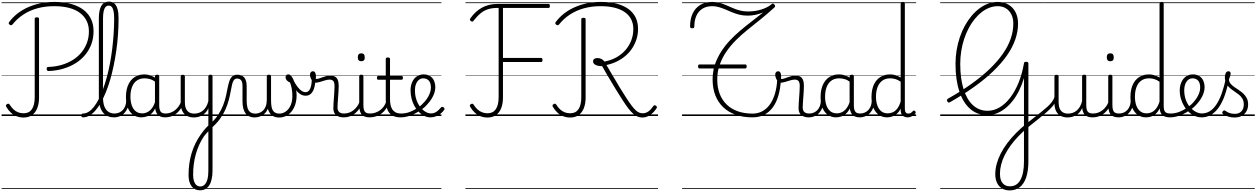

<svg xmlns="http://www.w3.org/2000/svg" viewBox="-20 -1447 15672 2395"><path d="M587 -561Q576 -561 569 -567.5Q562 -574 562 -587Q562 -601 567.5 -606.5Q573 -612 585 -612Q674 -615 751 -638Q828 -661 890.5 -700.5Q953 -740 997 -794.5Q1041 -849 1065 -914.5Q1089 -980 1089 -1055Q1089 -1130 1060 -1188Q1031 -1246 976 -1287Q921 -1328 840 -1349Q759 -1370 656 -1370Q543 -1370 446.5 -1343.5Q350 -1317 272 -1266Q194 -1215 134 -1140Q128 -1134 120 -1132.5Q112 -1131 103 -1137Q91 -1145 89 -1154.5Q87 -1164 95 -1173Q139 -1232 198 -1278Q257 -1324 328.5 -1356Q400 -1388 483 -1405.5Q566 -1423 659 -1423Q776 -1423 866.5 -1398Q957 -1373 1019.5 -1326Q1082 -1279 1114.5 -1211.5Q1147 -1144 1147 -1057Q1147 -973 1121 -900Q1095 -827 1045.5 -766Q996 -705 927 -661Q858 -617 772 -591Q686 -565 587 -561ZM274 19Q229 19 188.5 3.5Q148 -12 115.5 -42Q83 -72 58 -115Q52 -125 54.5 -133.5Q57 -142 67 -148Q78 -155 86 -153.5Q94 -152 100 -143Q122 -107 148.5 -82.5Q175 -58 206.5 -46Q238 -34 276 -34Q344 -34 378.5 -85.5Q413 -137 413 -236V-1211Q413 -1222 419.5 -1226.5Q426 -1231 440 -1231Q454 -1231 460.5 -1226.5Q467 -1222 467 -1211V-231Q467 -153 444.5 -97Q422 -41 379.5 -11Q337 19 274 19ZM0 898H1221V908H0ZM0 -20H1221V0H0ZM0 -505H1221V-500H0ZM0 -1418H1221V-1408H0Z M1016 17Q1004 17 998 9.5Q992 2 992 -7Q992 -16 998 -23.5Q1004 -31 1016 -31Q1051 -31 1085.5 -52.5Q1120 -74 1151.5 -114Q1183 -154 1211.5 -210Q1240 -266 1265.5 -335.5Q1291 -405 1312.5 -484.5Q1334 -564 1351 -652.5Q1368 -741 1379.5 -834.5Q1391 -928 1397.5 -1025Q1404 -1122 1404 -1218Q1404 -1230 1412 -1236.5Q1420 -1243 1431 -1243Q1442 -1243 1450.5 -1236.5Q1459 -1230 1459 -1218Q1459 -1117 1452 -1016.5Q1445 -916 1431 -818.5Q1417 -721 1398 -629Q1379 -537 1355 -454Q1331 -371 1301.5 -299Q1272 -227 1239.5 -169Q1207 -111 1171 -69.5Q1135 -28 1096 -5.5Q1057 17 1016 17ZM1403 17Q1342 17 1299.5 -11.5Q1257 -40 1235 -95Q1213 -150 1213 -229V-1215Q1213 -1321 1244 -1374Q1275 -1427 1339 -1427Q1379 -1427 1406 -1404Q1433 -1381 1446 -1334.5Q1459 -1288 1459 -1218Q1459 -1206 1450.5 -1199.5Q1442 -1193 1431 -1193Q1420 -1193 1412 -1199.5Q1404 -1206 1404 -1218Q1404 -1273 1396.5 -1308Q1389 -1343 1374.5 -1360Q1360 -1377 1337 -1377Q1313 -1377 1297 -1360Q1281 -1343 1273 -1307Q1265 -1271 1265 -1215V-229Q1265 -165 1281.5 -121Q1298 -77 1330.5 -54Q1363 -31 1409 -31Q1420 -31 1425.5 -23.5Q1431 -16 1430.5 -7Q1430 2 1423 9.5Q1416 17 1403 17ZM1073 898H1467V908H1073ZM1073 -20H1467V0H1073ZM1073 -505H1467V-500H1073ZM1073 -1418H1467V-1408H1073Z M1402 17Q1391 17 1385.5 9.5Q1380 2 1380.5 -7Q1381 -16 1388 -23.5Q1395 -31 1408 -31Q1441 -31 1467.5 -43Q1494 -55 1513 -76Q1532 -97 1542.5 -125Q1553 -153 1554 -186Q1555 -198 1564 -201.5Q1573 -205 1581.5 -201.5Q1590 -198 1589 -186Q1588 -142 1573.5 -104.5Q1559 -67 1534.5 -40Q1510 -13 1476 2Q1442 17 1402 17ZM1467 898V908ZM1467 -20V0ZM1467 -505V-500ZM1467 -1418V-1408Z M1744 17Q1689 17 1645 -12Q1601 -41 1576 -98Q1551 -155 1551 -238Q1551 -288 1560.5 -331Q1570 -374 1589 -408.5Q1608 -443 1635.5 -467.5Q1663 -492 1699.5 -505.5Q1736 -519 1781 -519Q1819 -519 1855.5 -506.5Q1892 -494 1928 -470V-419Q1888 -449 1853 -459.5Q1818 -470 1782 -470Q1750 -470 1722.5 -460.5Q1695 -451 1673.5 -432Q1652 -413 1637.5 -385.5Q1623 -358 1615 -322Q1607 -286 1607 -242Q1607 -180 1623.5 -133Q1640 -86 1672.5 -59.5Q1705 -33 1754 -33Q1788 -33 1820 -49Q1852 -65 1878.5 -101.5Q1905 -138 1922 -202L1940 -159Q1919 -85 1885.5 -47Q1852 -9 1814.5 4Q1777 17 1744 17ZM2040 17Q2006 17 1982 7Q1958 -3 1943 -22Q1928 -41 1920.5 -69Q1913 -97 1913 -132V-495Q1913 -506 1920 -510.5Q1927 -515 1941 -515Q1954 -515 1960 -510.5Q1966 -506 1966 -496V-133Q1966 -81 1983 -56Q2000 -31 2046 -31Q2053 -31 2057 -23.5Q2061 -16 2060.5 -7Q2060 2 2055.5 9.5Q2051 17 2040 17ZM1467 898H2102V908H1467ZM1467 -20H2102V0H1467ZM1467 -505H2102V-500H1467ZM1467 -1418H2102V-1408H1467Z M2037 17Q2026 17 2020.5 9.5Q2015 2 2015.5 -7Q2016 -16 2023 -23.5Q2030 -31 2043 -31Q2080 -31 2111 -43Q2142 -55 2166 -75Q2190 -95 2208 -120Q2226 -145 2236 -172Q2240 -183 2249 -182.5Q2258 -182 2264 -174.5Q2270 -167 2267 -157Q2256 -124 2236 -93Q2216 -62 2187.5 -37Q2159 -12 2121 2.5Q2083 17 2037 17ZM2102 898V908ZM2102 -20V0ZM2102 -505V-500ZM2102 -1418V-1408Z M2475 927Q2408 927 2370 877Q2332 827 2332 736Q2332 663 2341.5 595.5Q2351 528 2370 464.5Q2389 401 2418 342Q2447 283 2486 228Q2501 206 2517.5 186Q2534 166 2549.5 148.5Q2565 131 2579 118V-96Q2564 -63 2542.5 -41Q2521 -19 2497 -6Q2473 7 2447.5 12.5Q2422 18 2397 18Q2349 18 2312 -1.5Q2275 -21 2254.5 -61.5Q2234 -102 2234 -166V-496Q2234 -505 2240 -509.5Q2246 -514 2259 -514Q2273 -514 2279.5 -509.5Q2286 -505 2286 -496V-171Q2286 -127 2298.5 -95.5Q2311 -64 2337 -47Q2363 -30 2404 -30Q2433 -30 2460 -39Q2487 -48 2510 -66.5Q2533 -85 2551 -115Q2569 -145 2579 -186V-496Q2579 -506 2585.5 -510.5Q2592 -515 2606 -515Q2619 -515 2625 -510.5Q2631 -506 2631 -496V678Q2631 740 2620.5 787Q2610 834 2590 865Q2570 896 2541 911.5Q2512 927 2475 927ZM2478 879Q2509 879 2531.5 857.5Q2554 836 2566.5 792.5Q2579 749 2579 685V190Q2571 199 2561 209.5Q2551 220 2541 232.5Q2531 245 2521 258Q2488 307 2463.5 362.5Q2439 418 2422 478.5Q2405 539 2397 603.5Q2389 668 2389 735Q2389 780 2399.5 812Q2410 844 2430 861.5Q2450 879 2478 879ZM2102 898H2767V908H2102ZM2102 -20H2767V0H2102ZM2102 -505H2767V-500H2102ZM2102 -1418H2767V-1408H2102Z M2611 156Q2606 160 2600 154.5Q2594 149 2591.5 138Q2589 127 2591 115.5Q2593 104 2602 97Q2664 43 2702.5 -16Q2741 -75 2763.5 -134Q2786 -193 2798.5 -249Q2811 -305 2820 -353Q2829 -401 2842 -437.5Q2855 -474 2877.5 -494.5Q2900 -515 2940 -515Q2951 -515 2956 -508Q2961 -501 2960.5 -491.5Q2960 -482 2954 -474.5Q2948 -467 2937 -467Q2911 -467 2897 -447Q2883 -427 2874.5 -391Q2866 -355 2857.5 -307Q2849 -259 2834.5 -202.5Q2820 -146 2793.5 -85Q2767 -24 2723 37Q2679 98 2611 156ZM2767 898H2873V908H2767ZM2767 -20H2873V0H2767ZM2767 -505H2873V-500H2767ZM2767 -1418H2873V-1408H2767Z M3155 18Q3119 18 3091 5.5Q3063 -7 3043.5 -32.5Q3024 -58 3014.5 -96Q3005 -134 3005 -184V-374Q3005 -424 2988 -445.5Q2971 -467 2937 -467Q2926 -467 2920 -474.5Q2914 -482 2914.5 -491.5Q2915 -501 2921 -508Q2927 -515 2939 -515Q2968 -515 2990 -506.5Q3012 -498 3027 -480Q3042 -462 3049.5 -435Q3057 -408 3057 -370V-189Q3057 -138 3067.5 -102Q3078 -66 3101.5 -48Q3125 -30 3165 -30Q3190 -30 3215 -39Q3240 -48 3261.5 -68.5Q3283 -89 3295.5 -122.5Q3308 -156 3308 -205V-496Q3308 -506 3314.5 -510.5Q3321 -515 3335 -515Q3349 -515 3355 -510.5Q3361 -506 3361 -496V-204Q3361 -158 3365.5 -125.5Q3370 -93 3382 -72Q3394 -51 3414.5 -40.5Q3435 -30 3465 -30Q3491 -30 3514.5 -39.5Q3538 -49 3558.5 -67Q3579 -85 3594.5 -111.5Q3610 -138 3618.5 -172Q3627 -206 3627 -247Q3627 -304 3618.5 -345Q3610 -386 3598 -417Q3569 -430 3555.5 -447Q3542 -464 3542 -483Q3542 -496 3550 -507.5Q3558 -519 3576 -519Q3599 -519 3618 -493Q3637 -467 3651 -425.5Q3665 -384 3672.5 -338.5Q3680 -293 3680 -255Q3680 -213 3671 -172.5Q3662 -132 3644 -97.5Q3626 -63 3599.5 -37Q3573 -11 3538 4Q3503 19 3458 19Q3424 19 3397 7Q3370 -5 3351 -29Q3332 -53 3321 -90Q3307 -55 3281.5 -31Q3256 -7 3223.5 5.5Q3191 18 3155 18ZM2873 898H3761V908H2873ZM2873 -20H3761V0H2873ZM2873 -505H3761V-500H2873ZM2873 -1418H3761V-1408H2873Z M3793 -253Q3759 -253 3728 -271.5Q3697 -290 3667 -329Q3637 -368 3605 -429Q3598 -443 3604.5 -451Q3611 -459 3622 -459Q3633 -459 3639 -448Q3666 -397 3691.5 -363.5Q3717 -330 3742 -313.5Q3767 -297 3793 -297Q3829 -297 3849 -341Q3869 -385 3869 -463Q3869 -473 3875.5 -478Q3882 -483 3890.5 -483Q3899 -483 3906 -477Q3913 -471 3913 -459Q3913 -393 3898.5 -347Q3884 -301 3857.5 -277Q3831 -253 3793 -253ZM3761 898V908ZM3761 -20V0ZM3761 -505V-500ZM3761 -1418V-1408Z M4265 17Q4240 17 4217 11Q4194 5 4176 -8.5Q4158 -22 4148 -44Q4138 -66 4138 -97Q4138 -124 4140.5 -159Q4143 -194 4145.5 -232.5Q4148 -271 4150.5 -307Q4153 -343 4153 -374Q4153 -419 4137.5 -436.5Q4122 -454 4091 -454Q4066 -454 4033.5 -444Q4001 -434 3969 -424.5Q3937 -415 3911 -415Q3895 -415 3880.5 -431.5Q3866 -448 3856.5 -471.5Q3847 -495 3847 -514Q3847 -527 3851 -536.5Q3855 -546 3863.5 -552Q3872 -558 3883 -558Q3903 -558 3912 -540Q3921 -522 3921 -497Q3921 -488 3920.5 -479Q3920 -470 3919 -462Q3936 -461 3956.5 -467Q3977 -473 4000.5 -482Q4024 -491 4049 -497.5Q4074 -504 4100 -504Q4136 -504 4159 -491Q4182 -478 4193.5 -449.5Q4205 -421 4205 -376Q4205 -345 4202.5 -308.5Q4200 -272 4197.5 -235Q4195 -198 4192.5 -165Q4190 -132 4190 -108Q4190 -68 4211 -49.5Q4232 -31 4271 -31Q4282 -31 4287 -23.5Q4292 -16 4291.5 -7Q4291 2 4284.5 9.5Q4278 17 4265 17ZM3761 898H4329V908H3761ZM3761 -20H4329V0H3761ZM3761 -505H4329V-500H3761ZM3761 -1418H4329V-1408H3761Z M4264 17Q4253 17 4247.5 9.5Q4242 2 4242.5 -7Q4243 -16 4250 -23.5Q4257 -31 4270 -31Q4307 -31 4338 -43Q4369 -55 4393 -75Q4417 -95 4435 -120Q4453 -145 4463 -172Q4467 -183 4476 -182.5Q4485 -182 4491 -174.5Q4497 -167 4494 -157Q4483 -124 4463 -93Q4443 -62 4414.5 -37Q4386 -12 4348 2.5Q4310 17 4264 17ZM4329 898V908ZM4329 -20V0ZM4329 -505V-500ZM4329 -1418V-1408Z M4591 17Q4553 17 4527.5 6.5Q4502 -4 4487.5 -24Q4473 -44 4467 -72.5Q4461 -101 4461 -137V-496Q4461 -506 4467 -510.5Q4473 -515 4486 -515Q4500 -515 4506.5 -510.5Q4513 -506 4513 -496V-137Q4513 -82 4529.5 -56.5Q4546 -31 4597 -31Q4606 -31 4610.5 -23.5Q4615 -16 4614.5 -7Q4614 2 4608.5 9.5Q4603 17 4591 17ZM4487 -683Q4465 -683 4454 -695.5Q4443 -708 4443 -732Q4443 -757 4454 -769.5Q4465 -782 4487 -782Q4508 -782 4519 -769.5Q4530 -757 4530 -732Q4531 -707 4519.5 -695Q4508 -683 4487 -683ZM4329 898H4654V908H4329ZM4329 -20H4654V0H4329ZM4329 -505H4654V-500H4329ZM4329 -1418H4654V-1408H4329Z M4589 17Q4578 17 4572.5 9.5Q4567 2 4567.5 -7Q4568 -16 4575 -23.5Q4582 -31 4595 -31Q4632 -31 4664.5 -42.5Q4697 -54 4723.5 -74Q4750 -94 4769 -121.5Q4788 -149 4798 -182Q4801 -193 4810.5 -192Q4820 -191 4826.5 -184Q4833 -177 4830 -167Q4818 -125 4796 -91.5Q4774 -58 4742.5 -33.5Q4711 -9 4672 4Q4633 17 4589 17ZM4654 898V908ZM4654 -20V0ZM4654 -505V-500ZM4654 -1418V-1408Z M4978 17Q4927 17 4891.5 2Q4856 -13 4834.5 -41.5Q4813 -70 4802.5 -110Q4792 -150 4792 -201V-452H4701Q4690 -452 4686 -458Q4682 -464 4682 -476Q4682 -489 4686 -494.5Q4690 -500 4701 -500H4792V-711Q4792 -721 4798.5 -725.5Q4805 -730 4818 -730Q4831 -730 4838 -725.5Q4845 -721 4845 -711V-500H4986Q4997 -500 5001.5 -494.5Q5006 -489 5006 -476Q5006 -464 5001.5 -458Q4997 -452 4986 -452H4845V-213Q4845 -175 4851 -142Q4857 -109 4872.5 -84.5Q4888 -60 4915 -45.5Q4942 -31 4985 -31Q4995 -31 5000 -23.5Q5005 -16 5004.5 -7Q5004 2 4997.5 9.5Q4991 17 4978 17ZM4654 898H5042V908H4654ZM4654 -20H5042V0H4654ZM4654 -505H5042V-500H4654ZM4654 -1418H5042V-1408H4654Z M4980 17Q4967 17 4961.5 9.5Q4956 2 4957.5 -7Q4959 -16 4966.5 -23.5Q4974 -31 4986 -31Q5042 -31 5096 -52Q5150 -73 5194 -105Q5202 -110 5208.5 -107Q5215 -104 5219.5 -96.5Q5224 -89 5224 -80.5Q5224 -72 5217 -67Q5183 -43 5143 -24Q5103 -5 5061.5 6Q5020 17 4980 17ZM5042 898V908ZM5042 -20V0ZM5042 -505V-500ZM5042 -1418V-1408Z M5194 -103Q5218 -120 5239 -139.5Q5260 -159 5278 -180Q5302 -207 5319 -236.5Q5336 -266 5345.5 -296Q5355 -326 5355 -354Q5355 -413 5329 -441.5Q5303 -470 5257 -470Q5236 -470 5217.5 -459.5Q5199 -449 5185 -429Q5171 -409 5163.5 -382Q5156 -355 5156 -322Q5156 -256 5174.5 -202.5Q5193 -149 5223 -111Q5253 -73 5288 -52.5Q5323 -32 5356 -32Q5386 -32 5409 -44Q5432 -56 5450 -73.5Q5468 -91 5481 -106Q5489 -115 5497 -114.5Q5505 -114 5514 -107Q5522 -101 5524.5 -93.5Q5527 -86 5521 -77Q5505 -53 5479 -31.5Q5453 -10 5420 3.5Q5387 17 5349 17Q5311 17 5274.5 0Q5238 -17 5206.5 -48Q5175 -79 5151.5 -121.5Q5128 -164 5114.5 -214.5Q5101 -265 5101 -321Q5101 -355 5108.5 -385.5Q5116 -416 5130 -440.5Q5144 -465 5164 -482.5Q5184 -500 5208.5 -509.5Q5233 -519 5261 -519Q5314 -519 5347 -496.5Q5380 -474 5395 -437Q5410 -400 5410 -358Q5410 -324 5398.5 -288.5Q5387 -253 5366 -218.5Q5345 -184 5316 -152Q5296 -128 5271 -106Q5246 -84 5219 -65ZM5042 898H5486V908H5042ZM5042 -20H5486V0H5042ZM5042 -505H5486V-500H5042ZM5042 -1418H5486V-1408H5042Z M6061 19Q6016 19 5975.5 3.5Q5935 -12 5902.5 -42Q5870 -72 5845 -115Q5839 -125 5841.5 -133.5Q5844 -142 5854 -148Q5865 -155 5873 -153.5Q5881 -152 5887 -143Q5909 -107 5936 -82.5Q5963 -58 5994.5 -46Q6026 -34 6063 -34Q6130 -34 6165 -85.5Q6200 -137 6200 -236V-1348H6182Q6119 -1348 6069 -1332.5Q6019 -1317 5975.5 -1281.5Q5932 -1246 5886 -1187Q5880 -1178 5871 -1177.5Q5862 -1177 5852 -1186Q5842 -1193 5841.5 -1201.5Q5841 -1210 5848 -1219Q5880 -1264 5916 -1297Q5952 -1330 5994 -1352.5Q6036 -1375 6083.5 -1386.5Q6131 -1398 6187 -1398H6822Q6830 -1398 6834.5 -1392.5Q6839 -1387 6839 -1372Q6839 -1359 6834.5 -1353.5Q6830 -1348 6822 -1348H6254V-724H6731Q6739 -724 6743 -718Q6747 -712 6747 -699Q6747 -685 6743 -679.5Q6739 -674 6731 -674H6254V-231Q6254 -153 6231.5 -96.5Q6209 -40 6166 -10.5Q6123 19 6061 19ZM5786 898H6876V908H5786ZM5786 -20H6876V0H5786ZM5786 -505H6876V-500H5786ZM5786 -1418H6876V-1408H5786Z M7993 19Q7962 19 7934 7.5Q7906 -4 7878 -28.5Q7850 -53 7818.5 -94Q7787 -135 7748.5 -194.5Q7710 -254 7660 -335Q7645 -361 7630 -385Q7615 -409 7601.5 -432.5Q7588 -456 7574 -479Q7560 -502 7546 -525.5Q7532 -549 7519 -573Q7506 -597 7491 -622Q7443 -621 7410.5 -636.5Q7378 -652 7378 -682Q7378 -702 7393.5 -712.5Q7409 -723 7431 -723Q7457 -723 7480 -712.5Q7503 -702 7520 -679Q7601 -694 7667 -730.5Q7733 -767 7780.5 -821Q7828 -875 7854 -942Q7880 -1009 7880 -1085Q7880 -1153 7853 -1206Q7826 -1259 7774 -1295.5Q7722 -1332 7646 -1351Q7570 -1370 7473 -1370Q7360 -1370 7264 -1343.5Q7168 -1317 7090 -1266Q7012 -1215 6952 -1140Q6946 -1134 6938 -1132.5Q6930 -1131 6921 -1137Q6909 -1145 6907 -1154.5Q6905 -1164 6913 -1173Q6957 -1232 7016 -1278Q7075 -1324 7146.5 -1356Q7218 -1388 7300.5 -1405.5Q7383 -1423 7476 -1423Q7587 -1423 7673 -1400.5Q7759 -1378 7818.5 -1335Q7878 -1292 7908.5 -1229.5Q7939 -1167 7939 -1087Q7939 -1021 7920.5 -961Q7902 -901 7868 -848Q7834 -795 7785.5 -753Q7737 -711 7676.5 -681Q7616 -651 7545 -636Q7557 -615 7569 -595Q7581 -575 7593.5 -553.5Q7606 -532 7619 -510Q7632 -488 7646 -465Q7660 -442 7674 -418Q7688 -394 7703 -368Q7755 -283 7793.5 -224Q7832 -165 7860.5 -127.5Q7889 -90 7912 -69.5Q7935 -49 7955.5 -41.5Q7976 -34 7997 -34Q8036 -34 8068 -57Q8100 -80 8130 -124Q8137 -133 8145.5 -134.5Q8154 -136 8164 -126Q8174 -120 8174 -111.5Q8174 -103 8169 -95Q8146 -60 8117.5 -34Q8089 -8 8057.5 5.5Q8026 19 7993 19ZM7092 19Q7047 19 7006.5 3.5Q6966 -12 6933.5 -42Q6901 -72 6876 -115Q6870 -125 6872.5 -133.5Q6875 -142 6885 -148Q6896 -155 6904 -153.5Q6912 -152 6918 -143Q6940 -107 6966.5 -82.5Q6993 -58 7024.5 -46Q7056 -34 7094 -34Q7162 -34 7196.5 -85.5Q7231 -137 7231 -236V-1206Q7231 -1217 7237.5 -1221Q7244 -1225 7258 -1225Q7272 -1225 7278.5 -1221Q7285 -1217 7285 -1206V-231Q7285 -153 7262.5 -97Q7240 -41 7197.5 -11Q7155 19 7092 19ZM6818 898H8188V908H6818ZM6818 -20H8188V0H6818ZM6818 -505H8188V-500H6818ZM6818 -1418H8188V-1408H6818Z M9366 17Q9250 17 9158 -15.5Q9066 -48 9001.5 -109.5Q8937 -171 8903 -258Q8869 -345 8869 -454Q8869 -491 8873 -526Q8877 -561 8883 -593H8704Q8696 -593 8692 -600Q8688 -607 8688 -619Q8688 -631 8692 -637Q8696 -643 8704 -643H8898Q8929 -730 8976 -803.5Q9023 -877 9083 -941Q9143 -1005 9211.5 -1063Q9280 -1121 9353.5 -1177.5Q9427 -1234 9500 -1292Q9454 -1273 9405.5 -1262.5Q9357 -1252 9308 -1252Q9250 -1252 9202 -1264Q9154 -1276 9111.5 -1294Q9069 -1312 9029 -1329Q8989 -1346 8948.5 -1358Q8908 -1370 8863 -1370Q8793 -1370 8743.5 -1339.5Q8694 -1309 8667.5 -1252Q8641 -1195 8641 -1117Q8641 -1106 8635 -1100Q8629 -1094 8615 -1094Q8601 -1094 8594.5 -1100Q8588 -1106 8588 -1117Q8588 -1211 8620.5 -1279.5Q8653 -1348 8715 -1385.5Q8777 -1423 8864 -1423Q8914 -1423 8956.5 -1411Q8999 -1399 9040 -1381.5Q9081 -1364 9122.5 -1346Q9164 -1328 9210 -1316Q9256 -1304 9311 -1304Q9401 -1304 9479 -1329Q9557 -1354 9605 -1395Q9613 -1403 9622 -1402Q9631 -1401 9639 -1391Q9649 -1380 9649 -1371Q9649 -1362 9640 -1354Q9554 -1275 9469.5 -1207.5Q9385 -1140 9307.5 -1077.5Q9230 -1015 9163.5 -949Q9097 -883 9044.5 -808.5Q8992 -734 8959 -643H9278Q9286 -643 9290 -637Q9294 -631 9294 -619Q9294 -607 9290 -600Q9286 -593 9278 -593H8944Q8935 -561 8931 -526Q8927 -491 8927 -454Q8927 -356 8957 -277.5Q8987 -199 9044 -143.5Q9101 -88 9182.5 -59Q9264 -30 9367 -30Q9379 -30 9385 -23Q9391 -16 9391 -6.5Q9391 3 9384.5 10Q9378 17 9366 17ZM8488 898H9564V908H8488ZM8488 -20H9564V0H8488ZM8488 -505H9564V-500H8488ZM8488 -1418H9564V-1408H8488Z M9367 17Q9355 17 9349 10Q9343 3 9343 -6.5Q9343 -16 9349 -23Q9355 -30 9368 -30Q9434 -30 9488.5 -59Q9543 -88 9583 -143.5Q9623 -199 9646.5 -277.5Q9670 -356 9675 -455Q9675 -464 9682.5 -469Q9690 -474 9699 -474Q9708 -474 9715 -469Q9722 -464 9721 -455Q9715 -344 9690 -256.5Q9665 -169 9620 -108Q9575 -47 9512 -15Q9449 17 9367 17ZM9564 898V908ZM9564 -20V0ZM9564 -505V-500ZM9564 -1418V-1408Z M10068 17Q10043 17 10020 11Q9997 5 9979 -8.5Q9961 -22 9951 -44Q9941 -66 9941 -97Q9941 -124 9943.5 -159Q9946 -194 9948.5 -232.5Q9951 -271 9953.5 -307Q9956 -343 9956 -374Q9956 -419 9940.5 -436.5Q9925 -454 9894 -454Q9869 -454 9836.5 -444Q9804 -434 9772 -424.5Q9740 -415 9714 -415Q9698 -415 9683.5 -431.5Q9669 -448 9659.5 -471.5Q9650 -495 9650 -514Q9650 -527 9654 -536.5Q9658 -546 9666.5 -552Q9675 -558 9686 -558Q9706 -558 9715 -540Q9724 -522 9724 -497Q9724 -488 9723.5 -479Q9723 -470 9722 -462Q9739 -461 9759.5 -467Q9780 -473 9803.5 -482Q9827 -491 9852 -497.5Q9877 -504 9903 -504Q9939 -504 9962 -491Q9985 -478 9996.5 -449.5Q10008 -421 10008 -376Q10008 -345 10005.5 -308.5Q10003 -272 10000.5 -235Q9998 -198 9995.5 -165Q9993 -132 9993 -108Q9993 -68 10014 -49.5Q10035 -31 10074 -31Q10085 -31 10090 -23.5Q10095 -16 10094.5 -7Q10094 2 10087.5 9.5Q10081 17 10068 17ZM9564 898H10132V908H9564ZM9564 -20H10132V0H9564ZM9564 -505H10132V-500H9564ZM9564 -1418H10132V-1408H9564Z M10067 17Q10056 17 10050.5 9.5Q10045 2 10045.5 -7Q10046 -16 10053 -23.5Q10060 -31 10073 -31Q10106 -31 10132.5 -43Q10159 -55 10178 -76Q10197 -97 10207.5 -125Q10218 -153 10219 -186Q10220 -198 10229 -201.5Q10238 -205 10246.5 -201.5Q10255 -198 10254 -186Q10253 -142 10238.5 -104.5Q10224 -67 10199.5 -40Q10175 -13 10141 2Q10107 17 10067 17ZM10132 898V908ZM10132 -20V0ZM10132 -505V-500ZM10132 -1418V-1408Z M10409 17Q10354 17 10310 -12Q10266 -41 10241 -98Q10216 -155 10216 -238Q10216 -288 10225.5 -331Q10235 -374 10254 -408.5Q10273 -443 10300.5 -467.5Q10328 -492 10364.5 -505.5Q10401 -519 10446 -519Q10484 -519 10520.5 -506.5Q10557 -494 10593 -470V-419Q10553 -449 10518 -459.5Q10483 -470 10447 -470Q10415 -470 10387.5 -460.5Q10360 -451 10338.5 -432Q10317 -413 10302.5 -385.5Q10288 -358 10280 -322Q10272 -286 10272 -242Q10272 -180 10288.5 -133Q10305 -86 10337.5 -59.5Q10370 -33 10419 -33Q10453 -33 10485 -49Q10517 -65 10543.5 -101.5Q10570 -138 10587 -202L10605 -159Q10584 -85 10550.5 -47Q10517 -9 10479.5 4Q10442 17 10409 17ZM10705 17Q10671 17 10647 7Q10623 -3 10608 -22Q10593 -41 10585.5 -69Q10578 -97 10578 -132V-495Q10578 -506 10585 -510.5Q10592 -515 10606 -515Q10619 -515 10625 -510.5Q10631 -506 10631 -496V-133Q10631 -81 10648 -56Q10665 -31 10711 -31Q10718 -31 10722 -23.5Q10726 -16 10725.5 -7Q10725 2 10720.5 9.5Q10716 17 10705 17ZM10132 898H10767V908H10132ZM10132 -20H10767V0H10132ZM10132 -505H10767V-500H10132ZM10132 -1418H10767V-1408H10132Z M10702 17Q10691 17 10685.5 9.5Q10680 2 10680.5 -7Q10681 -16 10688 -23.5Q10695 -31 10708 -31Q10741 -31 10767.5 -43Q10794 -55 10813 -76Q10832 -97 10842.5 -125Q10853 -153 10854 -186Q10855 -198 10864 -201.5Q10873 -205 10881.5 -201.5Q10890 -198 10889 -186Q10888 -142 10873.5 -104.5Q10859 -67 10834.5 -40Q10810 -13 10776 2Q10742 17 10702 17ZM10767 898V908ZM10767 -20V0ZM10767 -505V-500ZM10767 -1418V-1408Z M11045 17Q10990 17 10946 -12Q10902 -41 10876.5 -98Q10851 -155 10851 -238Q10851 -288 10860.5 -331Q10870 -374 10889 -408.5Q10908 -443 10936 -467.5Q10964 -492 11001 -505.5Q11038 -519 11083 -519Q11116 -519 11148.5 -509.5Q11181 -500 11215 -480V-1404Q11215 -1414 11221.5 -1418.5Q11228 -1423 11241 -1423Q11255 -1423 11261 -1418.5Q11267 -1414 11267 -1404V-91Q11267 -60 11278 -45Q11289 -30 11311 -30Q11321 -30 11331 -33.5Q11341 -37 11350.5 -45Q11360 -53 11370 -63Q11376 -69 11382.5 -68Q11389 -67 11395 -60Q11401 -54 11402.5 -47.5Q11404 -41 11399 -34Q11388 -19 11372 -7.5Q11356 4 11338 10.5Q11320 17 11302 17Q11273 17 11253.5 5.5Q11234 -6 11224.5 -26.5Q11215 -47 11215 -75Q11215 -79 11215 -83.5Q11215 -88 11215 -92Q11192 -47 11162.5 -23.5Q11133 0 11102.5 8.5Q11072 17 11045 17ZM10907 -242Q10907 -180 10923.5 -133Q10940 -86 10972.5 -59.5Q11005 -33 11054 -33Q11086 -33 11116.5 -46.5Q11147 -60 11172.5 -92.5Q11198 -125 11215 -181V-428Q11180 -452 11147.5 -461Q11115 -470 11082 -470Q11050 -470 11023 -460.5Q10996 -451 10974.5 -432Q10953 -413 10938 -385.5Q10923 -358 10915 -322Q10907 -286 10907 -242ZM10767 898H11408V908H10767ZM10767 -20H11408V0H10767ZM10767 -505H11408V-500H10767ZM10767 -1418H11408V-1408H10767Z M12574 928Q12518 928 12478 903Q12438 878 12416.5 833Q12395 788 12395 725Q12395 713 12404 707Q12413 701 12424.5 701Q12436 701 12445 707.5Q12454 714 12454 726Q12454 798 12486.5 837.5Q12519 877 12578 877Q12664 877 12708.5 797.5Q12753 718 12753 567V-473Q12727 -387 12691 -315Q12655 -243 12610.5 -187Q12566 -131 12515 -91.5Q12464 -52 12408.5 -31.5Q12353 -11 12294 -11Q12171 -11 12082.5 -88Q11994 -165 11946.5 -308Q11899 -451 11899 -649Q11899 -739 11913 -823Q11927 -907 11953.5 -984.5Q11980 -1062 12017 -1128.5Q12054 -1195 12100 -1249.5Q12146 -1304 12198.5 -1343Q12251 -1382 12308.5 -1402.5Q12366 -1423 12426 -1423Q12502 -1423 12558.5 -1390Q12615 -1357 12647 -1296Q12679 -1235 12679 -1153Q12679 -1053 12644 -953Q12609 -853 12540 -754.5Q12471 -656 12368.5 -557.5Q12266 -459 12130.5 -362.5Q11995 -266 11828 -171Q11816 -165 11808.5 -169Q11801 -173 11796 -185Q11790 -196 11793.5 -203.5Q11797 -211 11808 -218Q11968 -308 12097.5 -400.5Q12227 -493 12324.5 -586.5Q12422 -680 12488 -774Q12554 -868 12587 -963Q12620 -1058 12620 -1153Q12620 -1219 12595.5 -1267.5Q12571 -1316 12527.5 -1343Q12484 -1370 12426 -1370Q12373 -1370 12322 -1350.5Q12271 -1331 12224.5 -1295Q12178 -1259 12137 -1208Q12096 -1157 12063 -1094.5Q12030 -1032 12006.5 -960.5Q11983 -889 11970.5 -810.5Q11958 -732 11958 -649Q11958 -468 11999 -336.5Q12040 -205 12116.5 -135Q12193 -65 12299 -65Q12377 -65 12449 -107.5Q12521 -150 12581.5 -229Q12642 -308 12686 -416.5Q12730 -525 12753 -657Q12753 -667 12759.5 -671.5Q12766 -676 12780 -676Q12808 -676 12808 -657V566Q12808 683 12781 764Q12754 845 12702 886.5Q12650 928 12574 928ZM11708 898H12951V908H11708ZM11708 -20H12951V0H11708ZM11708 -505H12951V-500H11708ZM11708 -1418H12951V-1408H11708Z M12395 725Q12395 663 12412.5 598Q12430 533 12463.5 467.5Q12497 402 12545.5 337.5Q12594 273 12655 211.5Q12716 150 12789 91Q12844 47 12891.5 10.5Q12939 -26 12977.5 -57.5Q13016 -89 13046.5 -116.5Q13077 -144 13097 -170Q13117 -196 13128 -222Q13139 -248 13140 -277Q13140 -287 13149 -289.5Q13158 -292 13166 -288.5Q13174 -285 13174 -276Q13173 -232 13156.5 -194.5Q13140 -157 13109 -121Q13078 -85 13034 -46.5Q12990 -8 12933 37Q12876 82 12808 137Q12741 193 12685 251Q12629 309 12586 368.5Q12543 428 12513 487.5Q12483 547 12468 607Q12453 667 12453 726Q12453 738 12444.5 744Q12436 750 12424 750Q12412 750 12403.5 744Q12395 738 12395 725ZM12950 898H13000V908H12950ZM12950 -20H13000V0H12950ZM12950 -505H13000V-500H12950ZM12950 -1418H13000V-1408H12950Z M13296 18Q13248 18 13211 -1.5Q13174 -21 13153.5 -61.5Q13133 -102 13133 -166V-496Q13133 -505 13139 -509.5Q13145 -514 13158 -514Q13172 -514 13178.5 -509.5Q13185 -505 13185 -496V-171Q13185 -127 13197.5 -95.5Q13210 -64 13236 -47Q13262 -30 13303 -30Q13332 -30 13359 -39Q13386 -48 13409 -66.5Q13432 -85 13450 -115Q13468 -145 13478 -186V-496Q13478 -506 13484.5 -510.5Q13491 -515 13505 -515Q13518 -515 13524 -510.5Q13530 -506 13530 -496V-137Q13530 -78 13548.5 -54.5Q13567 -31 13614 -31Q13624 -31 13628.5 -23.5Q13633 -16 13632.5 -7Q13632 2 13626 9.5Q13620 17 13608 17Q13578 17 13556 10.5Q13534 4 13518.5 -9Q13503 -22 13494 -41.5Q13485 -61 13481 -87L13480 -100Q13465 -66 13443.5 -43Q13422 -20 13397.5 -7Q13373 6 13347 12Q13321 18 13296 18ZM13001 898H13672V908H13001ZM13001 -20H13672V0H13001ZM13001 -505H13672V-500H13001ZM13001 -1418H13672V-1408H13001Z M13607 17Q13596 17 13590.5 9.5Q13585 2 13585.5 -7Q13586 -16 13593 -23.5Q13600 -31 13613 -31Q13650 -31 13681 -43Q13712 -55 13736 -75Q13760 -95 13778 -120Q13796 -145 13806 -172Q13810 -183 13819 -182.5Q13828 -182 13834 -174.5Q13840 -167 13837 -157Q13826 -124 13806 -93Q13786 -62 13757.5 -37Q13729 -12 13691 2.5Q13653 17 13607 17ZM13672 898V908ZM13672 -20V0ZM13672 -505V-500ZM13672 -1418V-1408Z M13934 17Q13896 17 13870.5 6.5Q13845 -4 13830.5 -24Q13816 -44 13810 -72.5Q13804 -101 13804 -137V-496Q13804 -506 13810 -510.5Q13816 -515 13829 -515Q13843 -515 13849.5 -510.5Q13856 -506 13856 -496V-137Q13856 -82 13872.5 -56.5Q13889 -31 13940 -31Q13949 -31 13953.5 -23.5Q13958 -16 13957.5 -7Q13957 2 13951.5 9.5Q13946 17 13934 17ZM13830 -683Q13808 -683 13797 -695.5Q13786 -708 13786 -732Q13786 -757 13797 -769.5Q13808 -782 13830 -782Q13851 -782 13862 -769.5Q13873 -757 13873 -732Q13874 -707 13862.5 -695Q13851 -683 13830 -683ZM13672 898H13997V908H13672ZM13672 -20H13997V0H13672ZM13672 -505H13997V-500H13672ZM13672 -1418H13997V-1408H13672Z M13932 17Q13921 17 13915.5 9.5Q13910 2 13910.5 -7Q13911 -16 13918 -23.5Q13925 -31 13938 -31Q13971 -31 13997.5 -43Q14024 -55 14043 -76Q14062 -97 14072.5 -125Q14083 -153 14084 -186Q14085 -198 14094 -201.5Q14103 -205 14111.5 -201.5Q14120 -198 14119 -186Q14118 -142 14103.5 -104.5Q14089 -67 14064.5 -40Q14040 -13 14006 2Q13972 17 13932 17ZM13997 898V908ZM13997 -20V0ZM13997 -505V-500ZM13997 -1418V-1408Z M14274 17Q14219 17 14175 -12Q14131 -41 14106 -98Q14081 -155 14081 -238Q14081 -288 14090.5 -331Q14100 -374 14119 -408.5Q14138 -443 14166 -467.5Q14194 -492 14230.5 -505.5Q14267 -519 14312 -519Q14345 -519 14378 -509Q14411 -499 14444 -480V-1404Q14444 -1414 14450.5 -1418.5Q14457 -1423 14471 -1423Q14484 -1423 14490 -1418.5Q14496 -1414 14496 -1404V-129Q14496 -73 14513.5 -52Q14531 -31 14582 -31Q14591 -31 14595 -23.5Q14599 -16 14598.5 -7Q14598 2 14592.5 9.5Q14587 17 14576 17Q14544 17 14520 10Q14496 3 14480.5 -11Q14465 -25 14456.5 -45.5Q14448 -66 14446 -92V-96Q14424 -50 14394 -25Q14364 0 14333 8.5Q14302 17 14274 17ZM14284 -33Q14316 -33 14346 -47Q14376 -61 14401.5 -93Q14427 -125 14444 -181V-428Q14409 -452 14376.5 -461Q14344 -470 14312 -470Q14280 -470 14252.5 -460.5Q14225 -451 14203.5 -432Q14182 -413 14167.5 -385.5Q14153 -358 14145 -322Q14137 -286 14137 -242Q14137 -180 14153.5 -133Q14170 -86 14202.5 -59.5Q14235 -33 14284 -33ZM13997 898H14638V908H13997ZM13997 -20H14638V0H13997ZM13997 -505H14638V-500H13997ZM13997 -1418H14638V-1408H13997Z M14576 17Q14563 17 14557.5 9.5Q14552 2 14553.5 -7Q14555 -16 14562.5 -23.5Q14570 -31 14582 -31Q14638 -31 14692 -52Q14746 -73 14790 -105Q14798 -110 14804.5 -107Q14811 -104 14815.5 -96.5Q14820 -89 14820 -80.5Q14820 -72 14813 -67Q14779 -43 14739 -24Q14699 -5 14657.5 6Q14616 17 14576 17ZM14638 898V908ZM14638 -20V0ZM14638 -505V-500ZM14638 -1418V-1408Z M14793 -106Q14816 -122 14836.5 -140.5Q14857 -159 14874 -180Q14898 -207 14915 -236.5Q14932 -266 14941.5 -295.5Q14951 -325 14951 -355Q14951 -414 14925 -442Q14899 -470 14853 -470Q14843 -470 14837.5 -477.5Q14832 -485 14833 -494.5Q14834 -504 14840 -511.5Q14846 -519 14857 -519Q14910 -519 14943 -496.5Q14976 -474 14991 -437Q15006 -400 15006 -358Q15006 -324 14994.5 -288.5Q14983 -253 14962 -218.5Q14941 -184 14912 -152Q14893 -129 14869.5 -108Q14846 -87 14821 -69ZM14638 898H15082V908H14638ZM14638 -20H15082V0H14638ZM14638 -505H15082V-500H14638ZM14638 -1418H15082V-1408H14638Z M14969 17Q14926 17 14885.5 0Q14845 -17 14811 -48Q14777 -79 14751.5 -121.5Q14726 -164 14711 -214.5Q14696 -265 14696 -321Q14696 -355 14704 -385.5Q14712 -416 14726 -440.5Q14740 -465 14760 -482.5Q14780 -500 14804.5 -509.5Q14829 -519 14857 -519Q14866 -519 14870.5 -511.5Q14875 -504 14874 -494.5Q14873 -485 14867.5 -477.5Q14862 -470 14853 -470Q14831 -470 14812.5 -459Q14794 -448 14780.5 -428.5Q14767 -409 14759.5 -381.5Q14752 -354 14752 -322Q14752 -256 14771.5 -202.5Q14791 -149 14824 -111Q14857 -73 14896 -52.5Q14935 -32 14973 -32Q15025 -32 15069.5 -59Q15114 -86 15151.5 -141Q15189 -196 15219 -279.5Q15249 -363 15273 -475Q15275 -484 15285 -485Q15295 -486 15304 -480Q15313 -474 15310 -459Q15288 -341 15255.5 -251.5Q15223 -162 15179.5 -102.5Q15136 -43 15083.5 -13Q15031 17 14969 17ZM15082 898V908ZM15082 -20V0ZM15082 -505V-500ZM15082 -1418V-1408Z M15380 19Q15338 19 15300 7Q15262 -5 15233 -27Q15227 -33 15226.5 -41.5Q15226 -50 15234 -59Q15241 -68 15248.5 -69.5Q15256 -71 15265 -65Q15293 -45 15320.5 -36Q15348 -27 15385 -27Q15436 -27 15465.5 -58.5Q15495 -90 15495 -144Q15495 -186 15478 -215.5Q15461 -245 15434 -266.5Q15407 -288 15377 -307.5Q15347 -327 15320 -350.5Q15293 -374 15276 -406Q15259 -438 15259 -485Q15259 -511 15269.5 -534.5Q15280 -558 15304 -558Q15317 -558 15324 -550.5Q15331 -543 15331 -530Q15331 -519 15325.5 -499.5Q15320 -480 15310 -456Q15311 -427 15329 -404.5Q15347 -382 15374 -363.5Q15401 -345 15431 -325Q15461 -305 15488 -280.5Q15515 -256 15532 -223Q15549 -190 15549 -144Q15549 -71 15503 -26Q15457 19 15380 19ZM15082 898H15632V908H15082ZM15082 -20H15632V0H15082ZM15082 -505H15632V-500H15082ZM15082 -1418H15632V-1408H15082Z"/></svg>

Font: Playwrite FR Trad Guides
Style: Regular
Weight: 400
Designer: Veronika Burian, José Scaglione
Foundry: TypeTogether
Version: Version 1.003